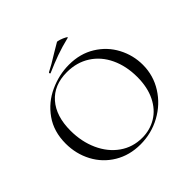

<svg xmlns="http://www.w3.org/2000/svg" viewBox="-198 -967 1162 1162"><g transform="rotate(-45 383.0 -386.5)"><path d="M49 -312Q49 -415 101 -488.5Q153 -562 234.5 -599Q316 -636 401 -636Q496 -636 568 -591.5Q640 -547 678.5 -474Q717 -401 717 -319Q717 -228 669 -152Q621 -76 540.5 -32Q460 12 366 12Q273 12 200.5 -31.5Q128 -75 88.5 -149.5Q49 -224 49 -312ZM641 -291Q641 -384 606.5 -457.5Q572 -531 508 -572Q444 -613 360 -613Q249 -613 187 -542Q125 -471 125 -347Q125 -253 160 -175.5Q195 -98 258 -53.5Q321 -9 402 -9Q469 -9 523.5 -42Q578 -75 609.5 -139Q641 -203 641 -291ZM286 -678Q282 -678 281 -682.5Q280 -687 283 -689Q320 -707 392 -752Q428 -774 446 -784Q450 -787 469.5 -780.5Q489 -774 503.5 -766Q518 -758 510 -756Q448 -741 396.5 -722.5Q345 -704 288 -679Z"/></g></svg>

Font: Cormorant Garamond
Style: Regular
Weight: 400
Designer: Christian Thalmann (Catharsis Fonts)
Version: Version 3.000